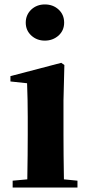

<svg xmlns="http://www.w3.org/2000/svg" viewBox="-20 -845 398 865"><path d="M121 -685Q96 -708 96 -743Q96 -778 121 -802Q146 -825 182 -825Q219 -825 244 -802Q269 -779 269 -743Q269 -708 244 -685Q218 -662 182 -662Q146 -662 121 -685ZM329 -31V0H37V-31L103 -37Q105 -155 105 -238V-318Q105 -394 102 -470L27 -478V-502L256 -562L270 -552L266 -392V-238Q266 -153 268 -37Z"/></svg>

Font: Source Han Serif CN Heavy
Style: Regular
Weight: 900
Designer: Ryoko NISHIZUKA  (kana & ideographs); Frank Grießhammer (Latin, Greek & Cyrillic); Wenlong ZHANG  (bopomofo); Sandoll Co
Foundry: Adobe Systems Incorporated
Version: Version 1.000;PS 1;hotconv 16.6.53;makeotf.lib2.5.65590